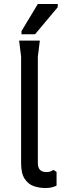

<svg xmlns="http://www.w3.org/2000/svg" viewBox="-20 -932 344 964"><path d="M264 -69V0Q254 5 241 8.5Q228 12 207 12Q177 12 149.5 2.5Q122 -7 104 -34Q86 -61 86 -112V-648L76 -728H180L170 -648V-113Q170 -91 180.5 -79.5Q191 -68 214 -68Q225 -68 233 -71Q241 -74 248 -79ZM156 -760H88V-776L170 -912H270V-896Z"/></svg>

Font: AR One Sans
Style: Regular
Weight: 400
Designer: Niteesh Yadav
Foundry: Niteesh Yadav
Version: Version 1.001;gftools[0.9.33]